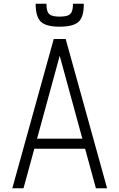

<svg xmlns="http://www.w3.org/2000/svg" viewBox="-20 -1009 640 1029"><path d="M46 0 268 -800H332L554 0H494L300 -710L106 0ZM138 -212 152 -266H448L462 -212ZM299 -866Q226 -866 198.5 -893Q171 -920 171 -989H229Q229 -962 235 -947Q241 -932 256.5 -926Q272 -920 299 -920Q328 -920 343.5 -926Q359 -932 365 -947Q371 -962 371 -989H429Q430 -920 402 -893Q374 -866 299 -866Z"/></svg>

Font: Victor Mono Thin ExtraLight
Style: Regular
Weight: 250
Monospace: yes
Version: Version 1.561;gftools[0.9.30]